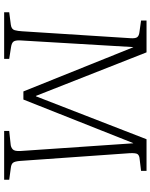

<svg xmlns="http://www.w3.org/2000/svg" viewBox="82 -826 743 948"><g transform="rotate(90 454.0 -351.5)"><path d="M40 0V-25L102 -33Q124 -36 128.5 -52Q133 -68 134 -90L168 -622Q170 -648 163 -657Q156 -666 138 -668L81 -676V-703H238L453 -157H455L667 -703H823V-676L765 -669Q749 -668 741.5 -660Q734 -652 736 -618L774 -80Q776 -53 783 -44Q790 -35 808 -33L867 -25V0H626V-25L692 -32Q706 -33 716.5 -42Q727 -51 725 -82L687 -637H686L471 -95H431L213 -637H212L179 -79Q178 -55 185 -46Q192 -37 212 -34L270 -25V0Z"/></g></svg>

Font: Literata 18pt ExtraLight
Style: Regular
Weight: 250
Designer: Latin by Veronika Burian and Jose Scaglione. Greek by Irene Vlachou. Cyrillic by Vera Evstafieva.
Foundry: TypeTogether
Version: Version 3.103;gftools[0.9.29]